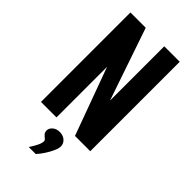

<svg xmlns="http://www.w3.org/2000/svg" viewBox="-244 -650 897 897"><g transform="rotate(45 204.5 -201.0)"><path d="M41.9 0V-591H143L265.5 -232.6V-591H367.6V0H266.6L144.3 -334.4V0ZM150.5 189.4Q165 167.9 173.5 150Q182 132.1 182 120.5Q182 113.1 175.1 107.9Q168.2 102.7 161.5 95.3Q154.7 87.9 154.7 75.1Q154.7 60.6 168.4 48.8Q182.1 37 203.4 37Q226 37 240.4 49.8Q254.8 62.5 254.8 81.5Q254.8 94.9 245.7 114.8Q236.6 134.8 223.6 154.5Q210.7 174.3 196.9 189.4Z"/></g></svg>

Font: Alumni Sans Thin
Style: Regular
Weight: 100
Designer: Robert E. Leuschke
Foundry: Robert E. Leuschke
Version: Version 1.018